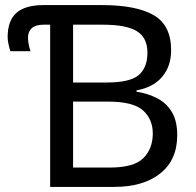

<svg xmlns="http://www.w3.org/2000/svg" viewBox="-20 -734 770 754"><path d="M177 0V-637H151Q120 -637 105 -623.5Q90 -610 90 -587Q90 -571 93.5 -555.5Q97 -540 100 -533H21Q17 -544 13.5 -560Q10 -576 10 -588Q10 -653 44.5 -683.5Q79 -714 151 -714H381Q515 -714 583.5 -674.5Q652 -635 652 -537Q652 -474 617 -432.5Q582 -391 516 -379V-374Q561 -367 597.5 -348Q634 -329 655 -294Q676 -259 676 -203Q676 -106 609.5 -53Q543 0 428 0ZM399 -410Q491 -410 525 -439.5Q559 -469 559 -527Q559 -586 517.5 -611.5Q476 -637 385 -637H267V-410ZM411 -76Q506 -76 543 -113Q580 -150 580 -210Q580 -266 541.5 -300.5Q503 -335 404 -335H267V-76Z"/></svg>

Font: RS Noto Sans
Style: Regular
Weight: 400
Designer: Monotype Design Team
Foundry: Monotype Imaging Inc.
Version: Version 3.10